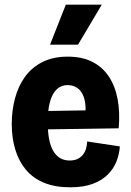

<svg xmlns="http://www.w3.org/2000/svg" viewBox="-20 -783 559 817"><path d="M279 14Q214 14 167 -5.5Q120 -25 90 -61Q60 -97 45 -146.5Q30 -196 30 -256Q30 -313 44 -365Q58 -417 86.5 -456.5Q115 -496 160.5 -519Q206 -542 268 -542Q329 -542 372.5 -520Q416 -498 443 -457.5Q470 -417 480.5 -361Q491 -305 485 -237L142 -232V-310L379 -314L342 -279Q348 -333 338.5 -364Q329 -395 310 -408Q291 -421 268 -421Q241 -421 222 -403.5Q203 -386 193 -351Q183 -316 183 -264Q183 -180 207 -140Q231 -100 276 -100Q295 -100 308.5 -106Q322 -112 331.5 -123Q341 -134 345.5 -148.5Q350 -163 351 -181L490 -160Q488 -128 476 -97Q464 -66 439.5 -41Q415 -16 375.5 -1Q336 14 279 14ZM312 -593H193L260 -763H413Z"/></svg>

Font: Bricolage Grotesque SemiCondensed ExtraBold
Style: Regular
Weight: 800
Width: 4
Designer: Mathieu Triay
Foundry: Atelier Triay
Version: Version 1.001;gftools[0.9.33.dev8+g029e19f]